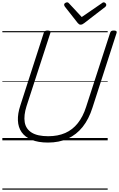

<svg xmlns="http://www.w3.org/2000/svg" viewBox="-20 -1195 1014 1635"><path d="M389 19Q305 19 249 -4.5Q193 -28 164 -69.5Q135 -111 132.5 -169Q130 -227 153 -296L353 -916Q356 -926 363 -930.5Q370 -935 386 -935Q400 -935 406.5 -930.5Q413 -926 409 -915L206 -291Q181 -212 190.5 -154.5Q200 -97 249.5 -66Q299 -35 391 -35Q473 -35 535.5 -62.5Q598 -90 642.5 -146Q687 -202 713 -284L918 -916Q921 -926 927.5 -930.5Q934 -935 950 -935Q979 -935 973 -915L768 -280Q737 -181 684 -114.5Q631 -48 557 -14.5Q483 19 389 19ZM863 -1175Q872 -1175 878.5 -1168Q885 -1161 885 -1154Q885 -1148 883 -1144Q881 -1140 876 -1136L697 -998Q688 -991 681 -988Q674 -985 666 -985Q659 -985 653.5 -988.5Q648 -992 642 -999L532 -1139Q529 -1144 527.5 -1148Q526 -1152 526 -1155Q526 -1164 535 -1169.5Q544 -1175 551 -1175Q558 -1175 561.5 -1172Q565 -1169 569 -1165L676 -1050L842 -1164Q850 -1170 854 -1172.5Q858 -1175 863 -1175ZM0 410H897V420H0ZM0 -20H897V0H0ZM0 -505H897V-500H0ZM0 -930H897V-920H0Z"/></svg>

Font: Playwrite DE LA Guides
Style: Regular
Weight: 400
Designer: Veronika Burian, José Scaglione
Foundry: TypeTogether
Version: Version 1.003